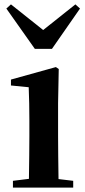

<svg xmlns="http://www.w3.org/2000/svg" viewBox="-20 -856 386 876"><path d="M314 0V-31L247 -39C246 -115 245 -180 245 -235V-385L248 -541L235 -550L30 -493V-466L111 -458C113 -410 114 -359 114 -306V-235C114 -181 113 -116 112 -40L39 -31V0ZM217 -633 345 -817 324 -836 177 -719 30 -836 9 -817 139 -633Z"/></svg>

Font: AllPunType Bold
Style: Regular
Weight: 700
Version: 1.0